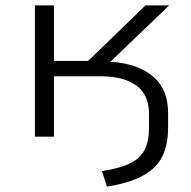

<svg xmlns="http://www.w3.org/2000/svg" viewBox="-20 -509 711 715"><path d="M378 186 360 128Q426 118 464 99.5Q502 81 518.5 49Q535 17 535 -33V-83Q535 -157 487 -191Q439 -225 353 -225H181V0H110V-489H181V-282H308L522 -489H610L365 -254L358 -280Q439 -280 494 -257.5Q549 -235 577.5 -193Q606 -151 606 -88V-35Q606 15 593.5 52Q581 89 554 115Q527 141 484 158.5Q441 176 378 186Z"/></svg>

Font: Nunito Sans 10pt Expanded Light
Style: Regular
Weight: 300
Width: 7
Designer: Vernon Adams
Foundry: Vernon Adams
Version: Version 3.101;gftools[0.9.27]